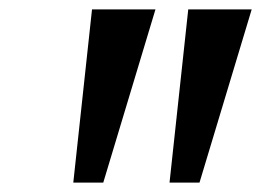

<svg xmlns="http://www.w3.org/2000/svg" viewBox="-20 -853 582 410"><path d="M312 -833 200.5 -463H136.5L176.5 -833ZM517.5 -833 406 -463H342L382 -833Z"/></svg>

Font: Merriweather 24pt ExtraBold
Style: Italic
Weight: 800
Italic angle: -7.8°
Version: Version 2.101